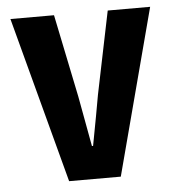

<svg xmlns="http://www.w3.org/2000/svg" viewBox="-45 -604 590 647"><g transform="rotate(-5 250.0 -281.0)"><path d="M163.1 0 13.7 -561.5H161.1L218.8 -281.2Q223.6 -252.9 234.4 -196.3Q245.1 -139.6 250 -111.3H253.9Q275.4 -224.6 285.2 -281.2L342.8 -561.5H486.3L337.9 0Z"/></g></svg>

Font: GenEi Gothic M Regular
Style: Bold
Weight: 700
Designer: o_tamon (Modified); [Source Han Sans]
Ryoko NISHIZUKA  (kana & ideographs); Paul D. Hunt (Latin, Greek & Cyrillic); Wenl
Version: Version 1.1a;Original Version 1.004